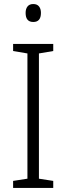

<svg xmlns="http://www.w3.org/2000/svg" viewBox="-20 -932 329 952"><path d="M244 0H45V-35L116 -46V-667L45 -679V-714H244V-679L173 -667V-46L244 -35ZM145 -912Q164 -912 173.5 -900Q183 -888 183 -868Q183 -823 145 -823Q107 -823 107 -868Q107 -888 116.5 -900Q126 -912 145 -912Z"/></svg>

Font: Noto Sans Lao SemiCondensed Light
Style: Regular
Weight: 300
Width: 4
Designer: Monotype Design Team
Foundry: Monotype Imaging Inc.
Version: Version 2.003; ttfautohint (v1.8.4.7-5d5b)